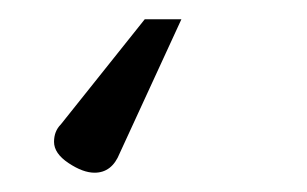

<svg xmlns="http://www.w3.org/2000/svg" viewBox="-20 -35 318 199"><path d="M36 112Q36 101 43 94L130 -15H168L104 124Q96 144 78 144Q66 144 51 134Q36 124 36 112Z"/></svg>

Font: Quicksand
Style: Regular
Weight: 400
Designer: Andrew Paglinawan
Foundry: Andrew Paglinawan
Version: Version 3.000